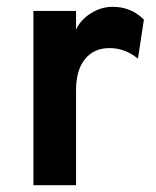

<svg xmlns="http://www.w3.org/2000/svg" viewBox="-20 -543 456 563"><path d="M78 0V-511H203V-456Q216.5 -485.5 246.8 -504.2Q277 -523 310 -523Q364.5 -523 402 -485.5L384.5 -371Q346.5 -402 301.5 -402Q255 -402 229 -369.5Q203 -337 203 -279.5V0Z"/></svg>

Font: Overpass
Style: Bold
Weight: 700
Designer: Delve Withrington, Dave Bailey, Thomas Jockin
Foundry: Delve Fonts LLC
Version: Version 4.000; ttfautohint (v1.8.3)